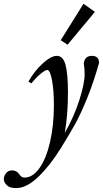

<svg xmlns="http://www.w3.org/2000/svg" viewBox="-115 -736 537 1001"><path d="M237.3 -502.9 201.7 -526.4 320.3 -716.3 379.9 -674.3ZM-30.3 244.6Q-65.4 244.6 -80.3 229Q-95.2 213.4 -95.2 197.8Q-95.2 182.6 -84 167.5Q-72.8 152.3 -51.8 152.3Q-28.3 152.3 -14.2 172.9Q-3.4 189.9 12.7 189.9Q55.7 189.9 90.8 140.4Q126 90.8 146 4.2Q166 -82.5 166 -188.5Q166 -263.7 156.2 -317.4Q146.5 -371.1 131.3 -371.1Q121.1 -371.1 97.4 -351.8Q73.7 -332.5 48.8 -301.3L33.2 -310.5Q64 -365.7 107.7 -405.3Q151.4 -444.8 181.2 -444.8Q213.9 -444.8 226.6 -397.9Q239.3 -351.1 239.3 -252.9Q239.3 -138.7 222.7 -43Q271.5 -128.4 298.8 -214.6Q326.2 -300.8 326.2 -349.1Q326.2 -382.8 321.8 -404.3Q326.2 -444.8 363.8 -444.8Q401.4 -444.8 401.4 -407.7Q372.6 -305.7 339.4 -224.1Q306.2 -142.6 277.8 -91.1Q249.5 -39.6 201.7 37.1Q145 128.4 84.2 186.5Q23.4 244.6 -30.3 244.6Z"/></svg>

Font: Elstob Medium
Style: Italic
Weight: 500
Italic angle: -20°
Designer: Peter S. Baker
Version: Version 1.015